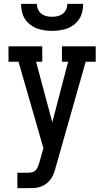

<svg xmlns="http://www.w3.org/2000/svg" viewBox="-20 -975 540 995"><path d="M70 0V-80H125Q136 -80 146.5 -82.5Q157 -85 164.5 -92.5Q172 -100 176 -110Q180 -120 183 -130L205 -207L76 -655H24V-735H199V-655H167L251 -341L333 -655H301V-735H476V-655H424L269 -109Q265 -93 259 -77Q253 -61 243.5 -47.5Q234 -34 220.5 -23.5Q207 -13 191 -7.5Q175 -2 158.5 -1Q142 0 125 0ZM250 -815Q230 -815 209.5 -818Q189 -821 170.5 -828Q152 -835 135.5 -848Q119 -861 108.5 -878Q98 -895 93.5 -915Q89 -935 89 -955H171Q171 -940 177 -926.5Q183 -913 194.5 -904Q206 -895 220.5 -891.5Q235 -888 250 -888Q265 -888 279.5 -891.5Q294 -895 305.5 -904Q317 -913 323 -926.5Q329 -940 329 -955H411Q411 -935 406.5 -915Q402 -895 391.5 -878Q381 -861 364.5 -848Q348 -835 329.5 -828Q311 -821 290.5 -818Q270 -815 250 -815Z"/></svg>

Font: Iosevka Slab Medium
Style: Regular
Weight: 500
Monospace: yes
Designer: Belleve Invis
Foundry: Belleve Invis
Version: Version 11.1.1; ttfautohint (v1.8.3)